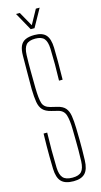

<svg xmlns="http://www.w3.org/2000/svg" viewBox="-142 -981 541 1027"><g transform="rotate(-15 128.0 -467.0)"><path d="M130.5 5Q84 5 63 -16.8Q42 -38.5 40.5 -88Q39.5 -127 39.2 -156Q39 -185 39.2 -214.2Q39.5 -243.5 40.5 -283H60.5Q59 -234.5 59 -185.8Q59 -137 60.5 -88Q62 -49 77.5 -32Q93 -15 129.5 -15Q165.5 -15 180.2 -32Q195 -49 196.5 -88Q197.5 -122.5 197.8 -147.8Q198 -173 197.5 -199.8Q197 -226.5 196.5 -266Q196 -312.5 187.5 -342.2Q179 -372 147.5 -380L111.5 -389Q80.5 -396.5 65.8 -412.5Q51 -428.5 46.2 -456.8Q41.5 -485 40.5 -529Q40 -567.5 40.8 -617.5Q41.5 -667.5 41.5 -713Q41.5 -746 50.2 -766.2Q59 -786.5 78.5 -795.8Q98 -805 129.5 -805Q173 -805 192.5 -783.2Q212 -761.5 213.5 -712Q214.5 -681.5 214.5 -635.8Q214.5 -590 213.5 -535H193.5Q195 -579.5 195 -623.8Q195 -668 193.5 -712Q192 -751 177.5 -768Q163 -785 128.5 -785Q92.5 -785 77.8 -768Q63 -751 61.5 -712Q60 -666.5 60.5 -620.8Q61 -575 61.5 -529Q62.5 -470.5 70.5 -445Q78.5 -419.5 111.5 -411L148.5 -402Q178.5 -395 192.5 -378.5Q206.5 -362 211 -334.2Q215.5 -306.5 216.5 -266Q217.5 -224.5 217.8 -198.2Q218 -172 217.8 -147.8Q217.5 -123.5 216.5 -88Q215 -38.5 194.5 -16.8Q174 5 130.5 5ZM118.5 -840 63.5 -939H84.5L129.5 -859L173.5 -939H194.5L139.5 -840Z"/></g></svg>

Font: Big Shoulders Thin
Style: Regular
Weight: 100
Designer: Patric King
Foundry: XO Type Co
Version: Version 2.002